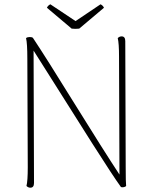

<svg xmlns="http://www.w3.org/2000/svg" viewBox="-20 -864 707 892"><path d="M103 0Q109 -24 109 -87L107 -590Q107 -663 101 -687Q107 -692 118 -692Q129 -692 133 -688Q193 -598 326 -383Q460 -167 535 -53L533 -600Q533 -663 527 -687Q535 -695 545 -695Q562 -695 562 -673L564 -87Q564 -16 566 0Q563 4 555 5.5Q547 7 542 5Q507 -43 410 -195.5Q313 -348 222 -493Q122 -651 136 -629L138 -14Q138 8 121 8Q111 8 103 0ZM330 -730Q319 -730 313 -731L198 -828Q203 -839 214 -844L331 -766L447 -844Q458 -839 463 -828L348 -731Q342 -730 330 -730Z"/></svg>

Font: Arima Madurai Thin
Style: Regular
Weight: 250
Designer: Joana Correia and Natanael Gama
Foundry: NDISCOVER
Version: Version 1.019; ttfautohint (v1.5) -l 7 -r 28 -G 50 -x 13 -D 